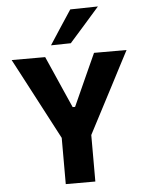

<svg xmlns="http://www.w3.org/2000/svg" viewBox="-63 -1018 806 1067"><g transform="rotate(-5 340.5 -484.0)"><path d="M260 0V-258L116.5 -531Q92.5 -576 70.8 -617.8Q49 -659.5 20.5 -713H207.5Q226 -671.5 239 -641.8Q252 -612 263.8 -585.5Q275.5 -559 289.5 -527L335.5 -423H349L394.5 -524Q409.5 -557.5 422 -585Q434.5 -612.5 448 -642.5Q461.5 -672.5 480 -713H661.5Q637.5 -667 613.5 -621.2Q589.5 -575.5 567 -531.5L425 -259.5V0ZM245.5 -775.5Q276.5 -823.5 307.5 -870.8Q338.5 -918 369.5 -965L524 -968Q481 -919 438.8 -871Q396.5 -823 356 -777.5Z"/></g></svg>

Font: Commissioner
Style: Bold
Weight: 700
Designer: Kostas Bartsokas
Foundry: Kostas Bartsokas
Version: Version 1.000; ttfautohint (v1.8.3)